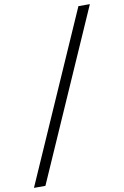

<svg xmlns="http://www.w3.org/2000/svg" viewBox="-140 -838 691 1073"><g transform="rotate(-10 206.0 -301.5)"><path d="M-37 177 384 -780H449L28 177Z"/></g></svg>

Font: Koeln Type Sans Light
Style: Italic
Weight: 300
Italic angle: -7.5°
Designer: Eben Sorkin
Foundry: Eben Sorkin
Version: Version 2.001